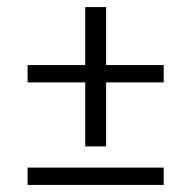

<svg xmlns="http://www.w3.org/2000/svg" viewBox="-20 -524 540 543"><path d="M221 -110V-291H58V-340H221V-504H280V-340H443V-291H280V-110ZM58 -1V-50H443V-1Z"/></svg>

Font: Junicode VF
Style: Regular
Weight: 400
Designer: Peter S. Baker
Version: Version 2.213